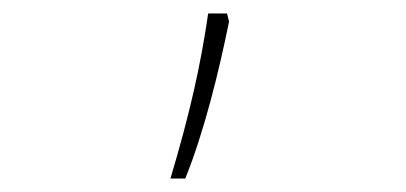

<svg xmlns="http://www.w3.org/2000/svg" viewBox="-20 -136 603 285"><path d="M233 129H255C283 60 305 -30 320 -104L317 -116H289C278 -40 262 32 233 129Z"/></svg>

Font: Noto Sans Mono SemiCondensed Thin
Style: Regular
Weight: 100
Width: 4
Designer: Monotype Design Team
Foundry: Monotype Imaging Inc.
Version: Version 2.014